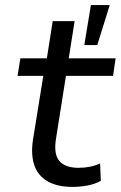

<svg xmlns="http://www.w3.org/2000/svg" viewBox="-20 -725 474 754"><path d="M265 9Q205 9 167 -13Q129 -35 115 -75.5Q101 -116 109 -173L150 -427H49L60 -496H164L187 -642H273L250 -496H434L424 -427H239L200 -181Q190 -120 213 -93Q236 -66 288 -66Q311 -66 332 -70Q353 -74 373 -83L376 -15Q353 -2 323.5 3.5Q294 9 265 9ZM311 -548 337 -705H411L362 -548Z"/></svg>

Font: Nunito Sans 7pt
Style: Italic
Weight: 400
Italic angle: -9°
Designer: Vernon Adams
Foundry: Vernon Adams
Version: Version 3.101;gftools[0.9.27]